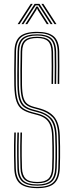

<svg xmlns="http://www.w3.org/2000/svg" viewBox="-20 -970 382 995"><path d="M174 5Q111 5 83.2 -19Q55.5 -43 54 -98Q53 -134.2 52.6 -162.4Q52.2 -190.5 52.6 -218.6Q53 -246.8 54 -283H62Q61 -246.2 60.6 -217.6Q60.2 -189 60.6 -161.1Q61 -133.2 62 -98.2Q63.5 -47.5 88.8 -24.5Q114 -1.5 174 -1.5Q229.8 -1.5 254.9 -23.9Q280 -46.2 282 -98.2Q283.2 -126 283.5 -154.6Q283.8 -183.2 283.4 -211.4Q283 -239.5 282 -265.8Q279.8 -333.5 253 -361.8Q226.2 -390 180 -402.2L153 -409.5Q129 -416 114.6 -427.5Q100.2 -439 93.6 -462.8Q87 -486.5 86 -529.5Q85.2 -567.5 85.6 -605.6Q86 -643.8 87 -702.5Q87.5 -743.8 107.5 -761.6Q127.5 -779.5 173 -779.5Q214.5 -779.5 234.2 -762Q254 -744.5 255 -701.2Q255.8 -670.8 255.8 -627.5Q255.8 -584.2 255 -535H247Q247.8 -579.2 247.8 -625.1Q247.8 -671 247 -701Q246 -740.2 228.5 -756.6Q211 -773 173 -773Q131.5 -773 113.5 -756.6Q95.5 -740.2 95 -702.5Q94.2 -655.8 93.8 -612Q93.2 -568.2 94 -529.8Q94.8 -489 100.9 -466.5Q107 -444 120.1 -433.2Q133.2 -422.5 155 -416.5L182 -409.2Q236.5 -394.8 262.1 -363Q287.8 -331.2 290 -266Q291 -239.5 291.4 -210.4Q291.8 -181.2 291.4 -152.4Q291 -123.5 290 -98Q287.8 -43 260.8 -19Q233.8 5 174 5ZM174 -7.8Q119.5 -7.8 95.4 -28.9Q71.2 -50 70 -98.5Q69.2 -130 68.8 -156.6Q68.2 -183.2 68.6 -212.9Q69 -242.5 70 -283H78Q77 -246 76.6 -217.4Q76.2 -188.8 76.6 -161Q77 -133.2 78 -98.8Q79.2 -54.2 101 -34.2Q122.8 -14.2 174 -14.2Q221.8 -14.2 243 -34Q264.2 -53.8 266 -99Q267 -121.5 267.4 -148.1Q267.8 -174.8 267.5 -204.4Q267.2 -234 266 -265.2Q264.8 -303.5 254.8 -327.8Q244.8 -352 225.4 -366.2Q206 -380.5 176.2 -388.2L149 -395.5Q121.5 -402.8 104.5 -415.2Q87.5 -427.8 79.2 -454.1Q71 -480.5 70 -529.2Q69.5 -554.8 69.5 -579.6Q69.5 -604.5 70 -634Q70.5 -663.5 71 -702.8Q71.8 -749.8 94.8 -771Q117.8 -792.2 173 -792.2Q222.2 -792.2 246.1 -772Q270 -751.8 271 -701.5Q271.8 -671.2 271.8 -627.8Q271.8 -584.2 271 -535H263Q263.8 -579 263.8 -625.5Q263.8 -672 263 -701.5Q262 -749.2 239.5 -767.5Q217 -785.8 173 -785.8Q122.2 -785.8 101 -766.1Q79.8 -746.5 79 -702.8Q78.2 -656 77.8 -611.9Q77.2 -567.8 78 -529.5Q79 -482.8 86.6 -457.8Q94.2 -432.8 110 -421Q125.8 -409.2 151 -402.5L178.2 -395.2Q222.2 -383.8 247 -356.6Q271.8 -329.5 274 -265.5Q275 -235 275.4 -206.2Q275.8 -177.5 275.4 -150.6Q275 -123.8 274 -98.8Q272.2 -50.2 249 -29Q225.8 -7.8 174 -7.8ZM174 -20.5Q128 -20.5 107.6 -38.8Q87.2 -57 86 -98.8Q85.2 -130.2 84.8 -156.6Q84.2 -183 84.6 -212.6Q85 -242.2 86 -283H94Q93 -246 92.6 -217.6Q92.2 -189.2 92.6 -161.5Q93 -133.8 94 -99Q95.2 -62 112.9 -44.5Q130.5 -27 174 -27Q213 -27 230.8 -43.9Q248.5 -60.8 250 -99.2Q251.2 -127.2 251.5 -155.2Q251.8 -183.2 251.4 -210.9Q251 -238.5 250 -264.8Q249 -299.2 240.2 -321Q231.5 -342.8 214.8 -355.4Q198 -368 172.5 -374.5L145 -381.8Q114.8 -389.8 95 -403Q75.2 -416.2 65.2 -445.1Q55.2 -474 54 -529Q53.2 -567.5 53.6 -605.5Q54 -643.5 55 -703Q55.8 -757.5 83.1 -781.2Q110.5 -805 173 -805Q230.2 -805 258 -782Q285.8 -759 287 -702Q287.5 -672.2 287.6 -627.9Q287.8 -583.5 287 -535H279Q279.8 -578.8 279.8 -625.8Q279.8 -672.8 279 -701.8Q277.8 -754.8 252.5 -776.6Q227.2 -798.5 173 -798.5Q114.8 -798.5 89.2 -776.4Q63.8 -754.2 63 -703Q62.2 -656.2 61.8 -611.9Q61.2 -567.5 62 -529.2Q63 -477 72.2 -449.2Q81.5 -421.5 100 -408.9Q118.5 -396.2 147 -388.8L174.5 -381.5Q202.8 -374.2 220.8 -360.5Q238.8 -346.8 247.8 -323.8Q256.8 -300.8 258 -265Q259 -235 259.4 -206.2Q259.8 -177.5 259.4 -150.6Q259 -123.8 258 -99Q256.2 -57 236.8 -38.8Q217.2 -20.5 174 -20.5ZM71.5 -845 139.5 -950H149.5L81.5 -845ZM91.5 -845 159.5 -950H184.5L252.5 -845H242.5L189 -927.5L179 -942.5H165L154.8 -927.5L101.5 -845ZM111.5 -845 161.2 -922.8 168 -935.8H176L183 -922.8L232.5 -845H222.5L175.8 -918.2L173 -926H171L168.2 -918.2L121.5 -845ZM262.5 -845 194.5 -950H204.5L272.5 -845Z"/></svg>

Font: Big Shoulders Inline Text Thin
Style: Regular
Weight: 100
Designer: Patric King
Foundry: XO Type Co
Version: Version 2.002